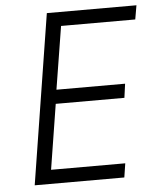

<svg xmlns="http://www.w3.org/2000/svg" viewBox="-51 -749 653 794"><g transform="rotate(-5 275.0 -352.5)"><path d="M61 0 173 -705H545L535 -647H227L185 -386H470L462 -328H177L134 -58H442L433 0Z"/></g></svg>

Font: Nunito Sans 7pt Condensed Light
Style: Italic
Weight: 300
Width: 3
Italic angle: -9°
Designer: Vernon Adams
Foundry: Vernon Adams
Version: Version 3.101;gftools[0.9.27]